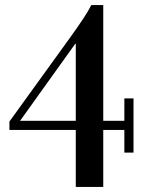

<svg xmlns="http://www.w3.org/2000/svg" viewBox="-20 -735 596 755"><path d="M278 0V-224H17V-257L254 -585Q320 -676 339 -715H386V-260H469V-348H505V-135H469V-224H386V0ZM59 -260H278V-563H276Z"/></svg>

Font: Justus
Style: Roman
Weight: 500
Version: Version 001.001